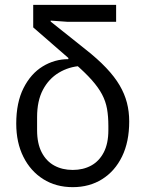

<svg xmlns="http://www.w3.org/2000/svg" viewBox="-20 -760 600 792"><path d="M314 -488Q264 -485 222.5 -460Q181 -435 157 -389.5Q133 -344 133 -277V-223Q133 -168 152 -131.5Q171 -95 204 -77Q237 -59 280 -59Q323 -59 356 -77Q389 -95 408 -131.5Q427 -168 427 -223V-241Q427 -280 421.5 -311Q416 -342 401 -370.5Q386 -399 358.5 -430Q331 -461 286 -500L117 -647V-740H459V-670H259L189 -675V-671L332 -557Q383 -517 418 -480Q453 -443 473.5 -408Q494 -373 503.5 -336.5Q513 -300 513 -259Q513 -175 483.5 -114.5Q454 -54 401.5 -21Q349 12 280 12Q211 12 158.5 -21Q106 -54 76.5 -113Q47 -172 47 -250Q47 -337 77 -396.5Q107 -456 156 -486Q205 -516 262 -516V-534Z"/></svg>

Font: IBM Plex Sans
Style: Regular
Weight: 400
Designer: Mike Abbink, Paul van der Laan, Pieter van Rosmalen
Foundry: Bold Monday
Version: Version 3.201